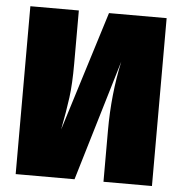

<svg xmlns="http://www.w3.org/2000/svg" viewBox="-51 -745 753 793"><g transform="rotate(5 325.5 -348.0)"><path d="M608 0H407V-213Q407 -363 437 -501L287 0H43V-696H244V-475Q244 -391 236.5 -334.5Q229 -278 214 -200L369 -696H608Z"/></g></svg>

Font: FiraGO Heavy
Style: Regular
Weight: 900
Designer: bBox Type
Foundry: bBox Type GmbH
Version: Version 1.001